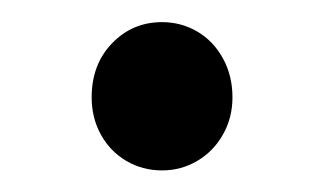

<svg xmlns="http://www.w3.org/2000/svg" viewBox="-20 -410 298 177"><path d="M194.3 -320.3Q194.3 -301.3 185.5 -285.9Q176.8 -270.5 161.9 -261.7Q147 -252.9 129.4 -252.9Q111.3 -252.9 96.4 -261.7Q81.5 -270.5 73 -285.9Q64.5 -301.3 64.5 -320.3Q64.5 -350.6 83.3 -370.1Q102.1 -389.6 129.4 -389.6Q147 -389.6 161.9 -380.9Q176.8 -372.1 185.5 -356.2Q194.3 -340.3 194.3 -320.3Z"/></svg>

Font: Varta SemiBold
Style: Regular
Weight: 600
Designer: Joana Correia, Viktoriya Grabowska, Eben Sorkin
Foundry: Sorkin Type
Version: Version 1.003; ttfautohint (v1.3) -l 8 -r 24 -G 200 -x 12 -H